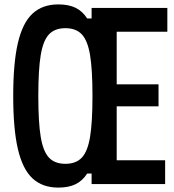

<svg xmlns="http://www.w3.org/2000/svg" viewBox="-20 -836 790 872"><path d="M40 -400Q40 -551 61.5 -642Q83 -733 128 -774.5Q173 -816 245 -816Q292 -816 323.5 -800.5Q355 -785 376 -752H396V-800H740V-692H510V-453H700V-353H510V-108H730V0H396V-48H376Q355 -15 323.5 0.5Q292 16 245 16Q173 16 128 -25.5Q83 -67 61.5 -158Q40 -249 40 -400ZM400 -400Q400 -520 389 -586Q378 -652 351.5 -680Q325 -708 277 -708Q229 -708 202.5 -680Q176 -652 165 -586Q154 -520 154 -400Q154 -280 165 -214Q176 -148 202.5 -120Q229 -92 277 -92Q325 -92 351.5 -120Q378 -148 389 -214Q400 -280 400 -400Z"/></svg>

Font: Martian Mono VF sWd Rg
Style: Regular
Weight: 400
Width: 6
Monospace: yes
Designer: Roman Shamin
Foundry: Evil Martians
Version: Version 1.100